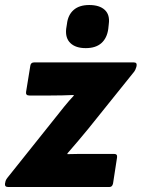

<svg xmlns="http://www.w3.org/2000/svg" viewBox="-37 -746 566 766"><path d="M-5 0Q-19 0 -17 -14L-16 -18Q-15 -27 -8 -36L182 -274Q200 -297 219.5 -321Q239 -345 257 -364V-367Q234 -366 211.5 -365.5Q189 -365 166 -365H80Q65 -365 67 -379L84 -484Q86 -497 99 -497H497Q510 -497 508 -484L507 -479Q506 -475 503 -468Q500 -461 491 -451L315 -232Q295 -208 275 -184Q255 -160 232 -134V-131Q262 -132 283 -132Q304 -132 332 -132H418Q432 -132 430 -118L414 -14Q411 0 400 0ZM305 -554Q265 -554 244 -574Q223 -594 227 -631L230 -650Q234 -686 256.5 -706Q279 -726 319 -726Q360 -726 381 -706.5Q402 -687 397 -650L395 -631Q390 -594 367.5 -574Q345 -554 305 -554Z"/></svg>

Font: Sofia Sans Black
Style: Italic
Weight: 900
Italic angle: -9°
Version: Version 4.100-B